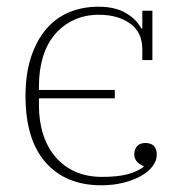

<svg xmlns="http://www.w3.org/2000/svg" viewBox="-20 -540 545 572"><path d="M282 12Q176 12 116 -56Q56 -124 56 -254Q56 -319 72 -368.5Q88 -418 116.5 -452Q145 -486 185 -503Q225 -520 273 -520Q324 -520 356 -500.5Q388 -481 401 -455H404V-508H434V-361H404V-393Q404 -444 367.5 -470Q331 -496 275 -496Q233 -496 200 -480.5Q167 -465 143.5 -437.5Q120 -410 108 -370.5Q96 -331 96 -283V-272H322V-247H96V-226Q96 -178 109 -138.5Q122 -99 146.5 -71Q171 -43 205.5 -28Q240 -13 284 -13Q329 -13 358.5 -20.5Q388 -28 408 -43V-45Q380 -56 380 -81Q380 -95 388.5 -104.5Q397 -114 413 -114Q447 -114 447 -79Q447 -61 434.5 -44.5Q422 -28 399.5 -15.5Q377 -3 347 4.5Q317 12 282 12Z"/></svg>

Font: IBM Plex Serif ExtraLight
Style: Regular
Weight: 200
Designer: Mike Abbink, Paul van der Laan, Pieter van Rosmalen
Foundry: Bold Monday
Version: Version 2.5